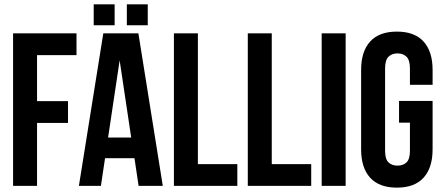

<svg xmlns="http://www.w3.org/2000/svg" viewBox="-20 -853 2036 881"><path d="M150 -389H292V-289H150V0H40V-700H331V-600H150Z M727 0H616L597 -127H462L443 0H342L454 -700H615ZM476 -222H582L529 -576ZM506 -833V-737H410V-833ZM658 -833V-737H562V-833Z M778 -700H888V-100H1069V0H778Z M1117 -700H1227V-100H1408V0H1117Z M1456 -700H1566V0H1456Z M1811 -390H1965V-168Q1965 -83 1923.5 -37.5Q1882 8 1801 8Q1720 8 1678.5 -37.5Q1637 -83 1637 -168V-532Q1637 -617 1678.5 -662.5Q1720 -708 1801 -708Q1882 -708 1923.5 -662.5Q1965 -617 1965 -532V-464H1861V-539Q1861 -577 1845.5 -592.5Q1830 -608 1804 -608Q1778 -608 1762.5 -592.5Q1747 -577 1747 -539V-161Q1747 -123 1762.5 -108Q1778 -93 1804 -93Q1830 -93 1845.5 -108Q1861 -123 1861 -161V-290H1811Z"/></svg>

Font: Bebas Neue
Style: Regular
Weight: 400
Designer: Ryoichi Tsunekawa
Foundry: Ryoichi Tsunekawa
Version: Version 1.300